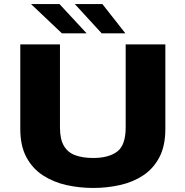

<svg xmlns="http://www.w3.org/2000/svg" viewBox="-20 -920 915 951"><path d="M441.5 11Q373 11 308.5 -3.5Q244 -18 192.5 -51.5Q141 -85 110.8 -141.2Q80.5 -197.5 80.5 -281.5V-700H277V-289Q277 -230 296.8 -197Q316.5 -164 353.5 -150.8Q390.5 -137.5 441.5 -137.5Q518 -137.5 560.2 -169Q602.5 -200.5 602.5 -289V-700H799V-281.5Q799 -197.5 769.5 -141.2Q740 -85 689.5 -51.5Q639 -18 574.8 -3.5Q510.5 11 441.5 11ZM483.5 -755 350.5 -900H487L601 -755ZM286.5 -755 133.5 -900H274.5L409 -755Z"/></svg>

Font: Trispace SemiExpanded ExtraBold
Style: Regular
Weight: 800
Width: 6
Designer: Tyler Finck
Foundry: Etcetera Type Company
Version: Version 1.210; ttfautohint (v1.8.3)